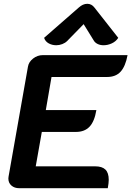

<svg xmlns="http://www.w3.org/2000/svg" viewBox="-20 -990 691 1010"><path d="M127 -639Q131 -664 154 -682Q177 -700 205 -700H651Q640 -641 614.5 -613Q589 -585 543 -585H251L221 -411H487Q477 -351 451 -323.5Q425 -296 379 -296H200L168 -115H481Q517 -115 534.5 -98Q552 -81 552 -44Q552 -28 547 0H81Q56 0 40 -14Q24 -28 24 -51Q24 -57 25 -61ZM276 -752Q254 -752 236 -762Q218 -772 212 -791L394 -950Q416 -970 439 -970Q462 -970 477 -950L602 -791Q590 -772 568.5 -762Q547 -752 525 -752Q508 -752 495 -758Q482 -764 475 -774L420 -863L333 -774Q323 -764 307.5 -758Q292 -752 276 -752Z"/></svg>

Font: K2D
Style: Bold Italic
Weight: 700
Italic angle: -10°
Designer: Katatrad Aksorn Co.,Ltd.
Foundry: Cadson Demak Co.,Ltd.
Version: Version 1.000; ttfautohint (v1.6)